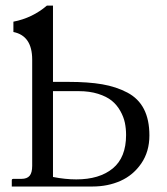

<svg xmlns="http://www.w3.org/2000/svg" viewBox="-20 -679 607 699"><path d="M172.9 -347.2V-34.7Q217.8 -25.9 257.8 -25.9Q341.8 -25.9 390.4 -65.7Q439 -105.5 439 -187.5Q439 -210.9 434.6 -232.2Q430.2 -253.4 418 -275.1Q405.8 -296.9 387 -312.3Q368.2 -327.6 337.2 -337.4Q306.2 -347.2 266.1 -347.2ZM97.2 -461.9Q97.2 -548.8 28.8 -562.5V-600.1Q97.7 -613.3 150.9 -658.7H172.9V-380.9H229.5Q301.3 -380.9 352.3 -372.1Q403.3 -363.3 443.6 -342Q483.9 -320.8 503.9 -282Q523.9 -243.2 523.9 -186Q523.9 -127 494.4 -84Q464.8 -41 418.7 -20.5Q372.6 0 316.9 0H22.9V-22.9Q22.9 -27.3 27.8 -27.8H57.6Q78.6 -27.8 87.9 -39.1Q97.2 -50.3 97.2 -75.2Z"/></svg>

Font: Libertinage
Style: f
Weight: 400
Designer: OSP
Foundry: OSP
Version: Version 1.0; 2008; OFL relea